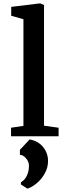

<svg xmlns="http://www.w3.org/2000/svg" viewBox="-20 -814 387 1147"><path d="M46 0ZM120 -62V-699L47 -720V-773L220 -794L243 -784V-63L330 -51V0H46V-51ZM267 148Q267 187 247.5 222Q228 257 199 281Q170 305 144 313L105 288V275Q129 261 141 234.5Q153 208 153 177Q153 151 135 131Q117 111 99 111V81L157 19Q208 28 237.5 64.5Q267 101 267 148Z"/></svg>

Font: Martel
Style: Bold
Weight: 700
Designer: Dan Reynolds
Foundry: Dan Reynolds
Version: Version 1.001; ttfautohint (v1.1) -l 5 -r 5 -G 72 -x 0 -D la